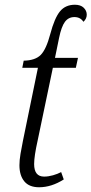

<svg xmlns="http://www.w3.org/2000/svg" viewBox="-20 -780 386 810"><path d="M145 10Q103 10 82.5 -15Q62 -40 62 -83Q62 -104 66.5 -131Q71 -158 77 -187L140 -494H74L80 -524Q129 -525 152 -548.5Q175 -572 192 -636Q210 -704 233 -732Q256 -760 296 -760Q320 -760 333 -747.5Q346 -735 346 -718Q346 -701 332 -688Q319 -708 294 -708Q269 -708 254 -688Q239 -668 229 -619L212 -536H309L300 -494H203L139 -188Q124 -121 124 -88Q124 -35 166 -35Q184 -35 203.5 -40.5Q223 -46 238 -54L249 -23Q197 10 145 10Z"/></svg>

Font: Noto Serif Condensed Light
Style: Italic
Weight: 300
Width: 3
Italic angle: -12°
Designer: Monotype Design Team
Foundry: Monotype Imaging Inc.
Version: Version 2.014; ttfautohint (v1.8.4.7-5d5b)